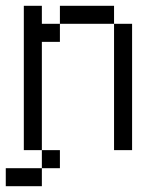

<svg xmlns="http://www.w3.org/2000/svg" viewBox="-20 -520 540 665"><path d="M187.5 62.5V0H125V62.5H0V125H125V62.5ZM125 0Q125 0 125 -375H187.5V-437.5H125V-500H62.5Q62.5 -500 62.5 0ZM375 -437.5V0H437.5V-437.5ZM187.5 -437.5H375V-500H187.5Z"/></svg>

Font: Unifont
Style: Regular
Weight: 500
Version: Version 13.0.05